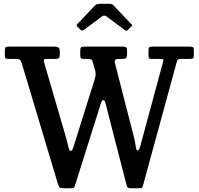

<svg xmlns="http://www.w3.org/2000/svg" viewBox="-20 -1000 1066 1030"><path d="M377.5 -222.5 487 -571.5Q491.5 -587 492.8 -597Q494 -607 491 -620.5L478 -666Q475 -677 469.8 -680.5Q464.5 -684 450 -684H429Q416 -684 413.2 -688.2Q410.5 -692.5 410.5 -706V-725Q410.5 -741.5 414.5 -745.8Q418.5 -750 434.5 -750H640.5Q652 -750 656.8 -746.5Q661.5 -743 661.5 -731V-708Q661.5 -691.5 655.5 -687.8Q649.5 -684 639.5 -684H618.5Q604.5 -684 598.8 -679.8Q593 -675.5 597 -660L700.5 -256.5Q705 -237 708.2 -214.8Q711.5 -192.5 717 -192.5Q720.5 -192.5 724.5 -197Q728.5 -201.5 733 -217.5L854 -665.5Q858 -677.5 856 -680.8Q854 -684 842.5 -684H791.5Q781.5 -684 779 -688.2Q776.5 -692.5 776.5 -706.5V-724.5Q776.5 -740.5 779.8 -745.2Q783 -750 799 -750H994.5Q1009.5 -750 1014.8 -747Q1020 -744 1020 -728.5V-705.5Q1020 -691 1015.8 -687.5Q1011.5 -684 997 -684H954.5Q937.5 -684 933.8 -680Q930 -676 927 -663.5L747 -4.5Q744.5 6 740.8 8Q737 10 723 10H685Q670.5 10 665.8 6.2Q661 2.5 658.5 -9L556 -407Q551 -429.5 546.2 -446.2Q541.5 -463 534.5 -463.5Q524.5 -463.5 515.5 -428L384 -10.5Q381 2 377 6Q373 10 355.5 10H320.5Q304.5 10 299.8 5.2Q295 0.5 291.5 -10.5L96 -663Q91.5 -676 85.5 -680Q79.5 -684 62 -684H27Q13.5 -684 9.8 -687Q6 -690 6 -703.5V-726.5Q6 -742 10 -746Q14 -750 29 -750H272Q286.5 -750 293.5 -745.2Q300.5 -740.5 300.5 -724.5V-703Q300.5 -684 281 -684H231.5Q217 -684 215.2 -678.5Q213.5 -673 218.5 -659L332.5 -268Q337.5 -252.5 341.2 -234.2Q345 -216 349 -203.2Q353 -190.5 359 -190.5Q365 -190.5 369 -199Q373 -207.5 377.5 -222.5ZM410.5 -841.5 396 -856.5Q390.5 -862.5 390.5 -864.5Q390.5 -866.5 396 -872L490 -971Q498 -979.5 516.5 -979.5H566Q576 -979.5 580.2 -977.5Q584.5 -975.5 589 -971L685 -870Q689 -866.5 689 -864.8Q689 -863 685 -859L665.5 -839.5Q660 -834 658 -834.2Q656 -834.5 649.5 -839L552 -911.5Q539 -921 527 -912L428.5 -838.5Q420 -832 410.5 -841.5Z"/></svg>

Font: Besley* Narrow Medium
Style: Regular
Weight: 500
Width: 4
Designer: Owen Earl
Foundry: indestructible type*
Version: Version 3.000; ttfautohint (v1.8.3)